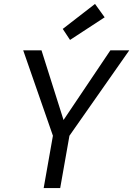

<svg xmlns="http://www.w3.org/2000/svg" viewBox="-20 -956 677 976"><path d="M202 0 249 -266 98 -700H191L303 -346L541 -700H637L333 -266L286 0ZM336 -753 299 -809 463 -936 512 -868Z"/></svg>

Font: DM Sans 10pt
Style: Italic
Weight: 400
Italic angle: -10°
Version: Version 4.004;gftools[0.9.30]